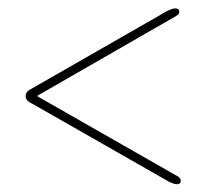

<svg xmlns="http://www.w3.org/2000/svg" viewBox="-20 -576 513 468"><path d="M420.5 -135.5Q420.5 -127 411 -127Q406.5 -127 402.2 -128.8Q398 -130.5 392 -133L59 -323Q42.5 -330 42.5 -342Q42.5 -353.5 59 -361L388 -549.5Q401 -555.5 407 -555.5Q417 -555.5 417 -547Q417 -540.5 405 -534.5L70 -342L409 -148.5Q420.5 -143.5 420.5 -135.5Z"/></svg>

Font: Fraunces 72pt Light
Style: Regular
Weight: 300
Version: Version 1.000;[0bf87f6ff]